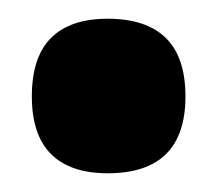

<svg xmlns="http://www.w3.org/2000/svg" viewBox="-20 -172 232 205"><path d="M95 13Q55 13 34.5 -7.5Q14 -28 14 -69Q14 -111 34.5 -131.5Q55 -152 95 -152Q136 -152 157 -131.5Q178 -111 178 -69Q178 13 95 13Z"/></svg>

Font: Bricolage Grotesque 24pt SemiCondensed
Style: Bold
Weight: 700
Width: 4
Designer: Mathieu Triay
Foundry: Atelier Triay
Version: Version 1.001;gftools[0.9.33.dev8+g029e19f]